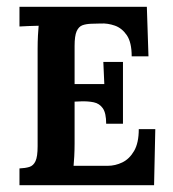

<svg xmlns="http://www.w3.org/2000/svg" viewBox="-20 -546 509 566"><path d="M293 -181.2Q293 -212.7 283.1 -226.8Q273.2 -240.9 256.5 -244.4Q239.8 -247.9 219.3 -247.2L199.9 -246.4V-123.2Q199.9 -103 198.9 -84.9Q198 -66.7 196.9 -57.2H297.4Q319.8 -57.2 340.7 -67.3Q361.6 -77.4 375.3 -101Q389.1 -124.7 389.1 -165.4H437.8L434.2 0H37.4V-49.5Q54.6 -50.2 66.6 -53.9Q78.5 -57.6 84.7 -71Q90.9 -84.3 90.9 -114.8V-402.6Q90.9 -422.8 91.9 -441.7Q92.8 -460.6 93.9 -470.1Q82.1 -469.7 63.8 -469.2Q45.5 -468.6 37.4 -467.9V-525.9H412.9L417.7 -379.9H368.2Q368.2 -421 353.9 -442.1Q339.6 -463.1 318.5 -470.5Q297.4 -477.8 277.2 -476.7L250.1 -476Q234.3 -475.6 223.1 -471.6Q212 -467.5 205.9 -453.8Q199.9 -440 199.9 -410.7V-298.1H287.5L284.6 -363.4H342.5V-181.2Z"/></svg>

Font: Parastoo
Style: Regular
Weight: 400
Foundry: Saber Rastikerdar (saber.rastikerdar@gmail.com)
Version: Version 3.000